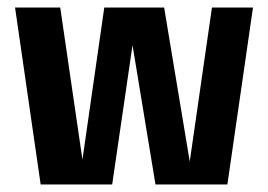

<svg xmlns="http://www.w3.org/2000/svg" viewBox="-20 -490 712 510"><path d="M88 0H278L332 -370L393 0H584L652 -470H543L484 -61L416 -470H257L199 -66L140 -470H20Z"/></svg>

Font: Tanklager Original
Style: Regular
Weight: 400
Designer: Ariel Martín Pérez
Foundry: Tunera Type Foundry
Version: Version 1.000;Glyphs 3.3 (3310)